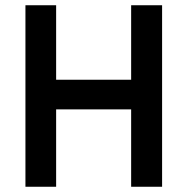

<svg xmlns="http://www.w3.org/2000/svg" viewBox="-20 -712 714 732"><path d="M480 0V-295H194V0H77V-692H194V-408H480V-692H598V0Z"/></svg>

Font: TypoPRO Titillium Text
Style: 800 wt
Weight: 800
Designer: Accademia di Belle Arti di Urbino and others
Foundry: Accademia di Belle Arti di Urbino and others.
Version: Version 25.000